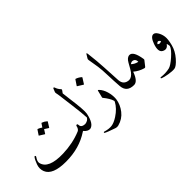

<svg xmlns="http://www.w3.org/2000/svg" viewBox="-3 -1491 2485 2485"><g transform="rotate(-45 1239.5 -248.5)"><path d="M119.6 -253.9Q127.4 -263.7 135.3 -256.1Q143.1 -248.5 135.3 -237.8Q99.6 -188 107.4 -154.3Q140.6 -14.6 410.2 -22.5Q591.8 -27.8 745.1 -90.8Q776.4 -103.5 786.1 -150.4Q789.1 -164.6 804.2 -163.1Q814.9 -162.1 815.4 -141.6Q816.4 -94.2 883.8 -90.3Q909.7 -88.9 906.2 -58.1Q899.9 0 883.8 0Q839.4 0 802.7 -45.9Q800.8 -48.3 790 -41Q610.8 78.6 366 79.1Q121.1 79.6 73.7 -40.5Q50.8 -99.1 73.7 -162.1Q96.7 -225.1 119.6 -253.9ZM491.7 -498.5Q493.7 -502 499 -500.5Q534.7 -488.3 562.5 -462.9Q566.4 -459.5 564 -455.1L521 -386.7Q518.6 -382.8 512.2 -388.2Q506.3 -393.1 461.4 -420.4L427.2 -366.7Q424.8 -362.8 418.5 -368.2Q412.1 -373.5 355.5 -407.7Q352.1 -409.7 354 -413.1L397.9 -478.5Q399.9 -481.9 405.3 -480Q434.6 -469.7 459.5 -450.7Z M899.4 -660.2Q914.6 -696.8 917.5 -705.3Q920.4 -713.9 927.7 -713.9Q935.1 -713.9 938.5 -703.6Q953.6 -659.2 981.9 -630.9Q991.7 -621.1 980.5 -607.9L958.5 -577.1Q964.8 -521 971.2 -472.7Q1004.9 -225.6 994.1 -170.9Q962.9 -12.7 883.8 0Q866.2 2.4 868.7 -65.9Q869.1 -88.9 883.8 -90.3Q938 -96.7 959.5 -135.3Q956.5 -213.9 934.8 -380.9Q913.1 -547.9 908.7 -585.4L898.9 -641.6Q897 -653.3 899.4 -660.2Z M1305.7 -278.8Q1308.6 -291 1323.2 -276.4Q1362.3 -236.3 1381.8 -169.2Q1401.4 -102.1 1395.5 -34.7Q1383.8 52.2 1325.7 126.7Q1267.6 201.2 1173.8 225.6Q1148.4 232.4 1126 224.6Q1008.8 185.1 980.5 167.5Q976.6 165 976.6 161.1Q976.6 157.2 980 154.3Q983.4 151.4 988.3 152.8Q1056.6 173.8 1106.4 167.5Q1156.2 161.1 1220.7 119.6Q1316.4 57.6 1359.4 -24.4Q1363.3 -31.7 1361.3 -40Q1346.7 -92.8 1283.2 -171.4Q1280.3 -175.8 1281.2 -178.7ZM1203.6 -589.8Q1206.1 -593.8 1211.9 -591.8Q1251.5 -578.1 1282.7 -550.3Q1287.1 -546.4 1284.2 -541.5L1236.3 -465.8Q1233.4 -461.4 1226.3 -467.3Q1219.2 -473.1 1156.2 -511.2Q1152.3 -513.7 1154.8 -517.1Z M1536.1 -720.2Q1546.9 -737.8 1551.3 -705.1Q1569.8 -550.3 1575.2 -439.9Q1585.4 -231.4 1588.9 -188.5Q1596.2 -95.7 1689 -90.3Q1714.8 -88.9 1709 -53.7Q1699.7 0 1689 0Q1557.6 0 1548.3 -121.6Q1540.5 -224.1 1537.6 -327.9Q1534.7 -431.6 1525.6 -495.8Q1516.6 -560.1 1501.5 -642.6Q1498.5 -658.7 1504.4 -668.5Z M1921.9 -318.4Q1988.8 -317.4 2014.6 -151.9Q2016.1 -140.6 2011.7 -135.3L1957 -65.9Q1949.2 -55.7 1938 -59.1Q1860.4 -81.5 1802.2 -130.9Q1756.3 0 1689 0Q1680.7 0.5 1673.8 -20.5Q1651.9 -89.8 1689 -90.3Q1735.4 -91.8 1777.3 -146.5Q1791.5 -164.6 1841.8 -256.3Q1876 -318.4 1921.9 -318.4ZM1850.1 -220.2Q1885.7 -185.5 1939.9 -173.8Q1941.4 -216.8 1911.4 -231Q1881.3 -245.1 1850.1 -220.2Z M2247.1 -194.3Q2281.7 -291 2329.1 -290Q2357.4 -290 2382.3 -250.2Q2407.2 -210.4 2414.1 -160.6Q2420.9 -110.8 2398.7 -22.5Q2376.5 65.9 2310.8 140.6Q2245.1 215.3 2205.3 220Q2165.5 224.6 2100.1 213.6Q2034.7 202.6 2004.4 189.9Q1993.7 185.5 1995.1 178.2Q1996.6 170.9 2007.8 172.4Q2086.4 182.1 2156.2 166Q2198.7 156.2 2278.6 86.2Q2358.4 16.1 2373.5 -31.2Q2368.7 -72.3 2361.3 -76.7Q2323.7 -18.6 2264.9 -48.3Q2206.1 -78.1 2247.1 -194.3ZM2337.4 -156.7Q2308.6 -203.6 2275.4 -161.1Q2300.8 -132.8 2337.4 -156.7Z"/></g></svg>

Font: Amiri Quran Colored
Style: Regular
Weight: 400
Designer: Khaled Hosny
Version: Version 000.111